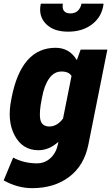

<svg xmlns="http://www.w3.org/2000/svg" viewBox="-26 -794 595 1028"><path d="M199.2 -272.9 197.3 -262.7Q182.6 -191.4 189.9 -154.3Q197.3 -117.2 238.3 -116.7Q279.3 -116.7 311.5 -159.2L356.9 -387.2Q342.8 -411.1 303.2 -411.1Q263.7 -411.1 237.3 -374Q210.9 -336.9 199.2 -272.9ZM271.5 -538.1Q346.2 -538.1 385.3 -472.2L405.8 -528.3H548.8L447.3 -20.5Q424.8 92.3 344.7 152.8Q264.6 213.4 146 213.4Q67.9 213.4 -6.3 171.9L44.4 49.8Q103 80.6 171.4 80.6Q213.9 80.6 244.1 52.7Q274.4 24.9 284.2 -21.5L286.6 -34.7Q236.8 10.3 179.7 10.3Q94.7 10.3 52.7 -68.4Q10.7 -147 34.7 -262.7L36.6 -272.9Q88.9 -538.1 271.5 -538.1ZM337.9 -624.5Q260.7 -624.5 220.2 -666Q179.2 -707.5 191.9 -771.5L193.4 -774.4H310.5Q302.2 -722.2 352.1 -722.2Q377 -722.7 391.6 -737.3Q406.2 -752 410.2 -774.4H527.3L528.3 -771.5Q519.5 -704.1 467.3 -664.1Q415 -624 337.9 -624.5Z"/></svg>

Font: Roboto-BlackItalic
Style: Italic
Weight: 900
Italic angle: -12°
Designer: Google
Version: Version 1.100141; 2013